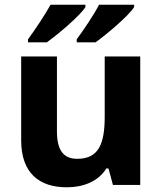

<svg xmlns="http://www.w3.org/2000/svg" viewBox="-20 -786 690 816"><path d="M550 -756V-766H401C378 -721 334 -657 306 -619V-606H386C435 -641 529 -721 550 -756ZM343 -756V-766H195C170 -721 127 -657 99 -619V-606H179C228 -641 322 -721 343 -756ZM576 -546H425V-290C425 -174 399 -111 308 -111C248 -111 222 -150 222 -228V-546H70V-190C70 -50 147 10 264 10C333 10 397 -14 432 -70H441L460 0H576Z"/></svg>

Font: Noto Sans Myanmar UI
Style: Bold
Weight: 700
Designer: Monotype Design Team
Foundry: Monotype Imaging Inc.
Version: Version 2.103